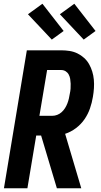

<svg xmlns="http://www.w3.org/2000/svg" viewBox="-20 -1003 540 1023"><path d="M1 0 123 -735H305Q329 -735 351 -731.5Q373 -728 392.5 -718.5Q412 -709 428 -694.5Q444 -680 454.5 -661.5Q465 -643 471.5 -622Q478 -601 480 -578.5Q482 -556 480.5 -533Q479 -510 475 -487Q470 -456 459.5 -425.5Q449 -395 430.5 -368Q412 -341 385 -320.5Q358 -300 327 -290L413 0H283L199 -281H173L126 0ZM190 -386H259Q272 -386 285 -391Q298 -396 308.5 -405.5Q319 -415 326.5 -427Q334 -439 339 -452Q344 -465 347 -478Q350 -491 352 -504Q355 -517 356 -530.5Q357 -544 356.5 -557Q356 -570 354 -582.5Q352 -595 346 -606Q340 -617 329.5 -623.5Q319 -630 305 -630H231ZM426 -792 299 -927 376 -983 489 -838ZM256 -792 129 -927 206 -983 319 -838Z"/></svg>

Font: Iosevka SS04 Extrabold Oblique
Style: Regular
Weight: 800
Italic angle: -9°
Monospace: yes
Designer: Belleve Invis
Foundry: Belleve Invis
Version: Version 19.0.0; ttfautohint (v1.8.4)